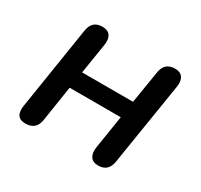

<svg xmlns="http://www.w3.org/2000/svg" viewBox="-113 -638 822 787"><g transform="rotate(30 298.0 -244.0)"><path d="M88 7Q37 7 46 -52L108 -445Q116 -495 164 -495Q190 -495 201 -479.5Q212 -464 208 -436L185 -291H426L451 -445Q459 -495 508 -495Q533 -495 544 -479.5Q555 -464 551 -436L488 -43Q480 7 432 7Q407 7 396 -9Q385 -25 389 -53L414 -211H172L146 -43Q138 7 88 7Z"/></g></svg>

Font: Nunito SemiBold
Style: Italic
Weight: 600
Italic angle: -9°
Designer: Vernon Adams
Foundry: Vernon Adams
Version: Version 3.601; ttfautohint (v1.8.2.53-6de2)